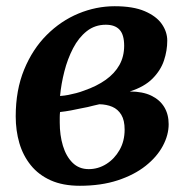

<svg xmlns="http://www.w3.org/2000/svg" viewBox="-20 -586 609 617"><path d="M236.5 11Q182 11 143 -6.5Q104 -24 79 -55Q54 -86 42.2 -126.2Q30.5 -166.5 30.5 -212Q30.5 -296.5 57.5 -362.2Q84.5 -428 130 -473.5Q175.5 -519 232.2 -542.5Q289 -566 348.5 -566Q408 -566 445.2 -550Q482.5 -534 500 -508.8Q517.5 -483.5 517.5 -455.5Q517.5 -423.5 507 -391.8Q496.5 -360 470.2 -333.5Q444 -307 397 -292Q438 -292 465.8 -278.8Q493.5 -265.5 507.8 -242Q522 -218.5 522 -187Q522 -152 503.2 -117Q484.5 -82 448 -53Q411.5 -24 358.2 -6.5Q305 11 236.5 11ZM265 -42.5Q295.5 -42.5 321.8 -59Q348 -75.5 364.2 -104Q380.5 -132.5 380.5 -169.5Q380.5 -199.5 369.8 -217.2Q359 -235 340.8 -242.8Q322.5 -250.5 299.5 -251Q291.5 -249.5 282 -247Q272.5 -244.5 261.8 -242Q251 -239.5 239 -237.5Q223.5 -234 207.2 -231Q191 -228 173 -226Q172 -217.5 172 -209Q172 -200.5 172 -192Q172 -151.5 182.2 -117.5Q192.5 -83.5 213.2 -63Q234 -42.5 265 -42.5ZM173 -277.5Q187 -278.5 199.8 -281Q212.5 -283.5 225 -286.8Q237.5 -290 250.5 -295Q291 -309 319.8 -329.5Q348.5 -350 363.8 -377.2Q379 -404.5 379 -439Q379 -474.5 364.2 -490.5Q349.5 -506.5 320 -506.5Q285 -506.5 258.8 -485.8Q232.5 -465 214.8 -430.8Q197 -396.5 186.8 -356.2Q176.5 -316 173 -277.5Z"/></svg>

Font: Merriweather 28pt
Style: Bold Italic
Weight: 700
Italic angle: -7.8°
Version: Version 2.101